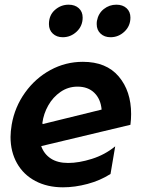

<svg xmlns="http://www.w3.org/2000/svg" viewBox="-20 -786 611 820"><path d="M271 -90Q226 -90 197 -109Q168 -128 156 -162L537 -253Q540 -277 540 -299Q540 -397 487 -459.5Q434 -522 334 -522Q260 -522 195.5 -487Q131 -452 87 -390.5Q43 -329 30 -254Q25 -224 25 -201Q25 -138 52.5 -89Q80 -40 131 -13Q182 14 249 14Q300 14 354 -0.5Q408 -15 452 -43L472 -161Q428 -125 372.5 -107.5Q317 -90 271 -90ZM311 -416Q356 -416 383 -389.5Q410 -363 414 -318L162 -256L161 -261Q166 -300 186 -335.5Q206 -371 238.5 -393.5Q271 -416 311 -416ZM189 -683Q189 -658 205.5 -642.5Q222 -627 248 -627Q282 -627 307.5 -651Q333 -675 333 -711Q333 -736 316.5 -751Q300 -766 273 -766Q240 -766 214.5 -743.5Q189 -721 189 -683ZM394 -697Q393 -692 393 -683Q393 -658 409.5 -642.5Q426 -627 452 -627Q486 -627 511.5 -651Q537 -675 537 -711Q537 -736 520.5 -751Q504 -766 477 -766Q447 -766 423.5 -747.5Q400 -729 394 -697Z"/></svg>

Font: Geom SemiBold
Style: Bold Italic
Weight: 600
Italic angle: -10°
Version: Version 1.102